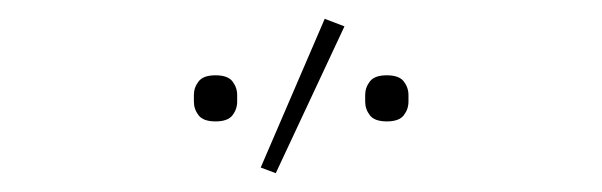

<svg xmlns="http://www.w3.org/2000/svg" viewBox="-20 -771 640 204"><path d="M391 -642Q378 -642 373 -648.5Q368 -655 368 -663V-670Q368 -678 373 -684.5Q378 -691 391 -691Q404 -691 409 -684.5Q414 -678 414 -670V-663Q414 -655 409 -648.5Q404 -642 391 -642ZM209 -642Q196 -642 191 -648.5Q186 -655 186 -663V-670Q186 -678 191 -684.5Q196 -691 209 -691Q222 -691 227 -684.5Q232 -678 232 -670V-663Q232 -655 227 -648.5Q222 -642 209 -642ZM346 -743 273 -587 257 -593 325 -751Z"/></svg>

Font: IBM Plex Sans Thin
Style: Regular
Weight: 250
Designer: Mike Abbink, Paul van der Laan, Pieter van Rosmalen
Foundry: Bold Monday
Version: Version 3.201